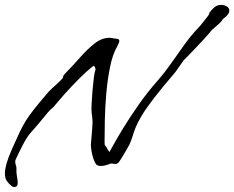

<svg xmlns="http://www.w3.org/2000/svg" viewBox="-33 -680 954 782"><path d="M25 82Q19 82 15 78Q3 69 -5 57.5Q-13 46 -13 26Q-13 10 -6.5 -13.5Q0 -37 15 -71Q34 -114 46.5 -140.5Q59 -167 72 -188Q85 -209 106 -235.5Q127 -262 163 -304Q168 -310 179.5 -320.5Q191 -331 202.5 -341.5Q214 -352 219 -358Q224 -363 224 -365V-368Q224 -371 230 -378Q264 -413 294 -447Q324 -481 353 -503.5Q382 -526 413 -526Q417 -526 420.5 -525.5Q424 -525 428 -524Q439 -523 446 -521.5Q453 -520 453 -513Q453 -508 445 -492Q426 -460 415.5 -408.5Q405 -357 400 -300Q395 -243 394 -192.5Q393 -142 393 -111V-99Q393 -91 394 -89Q395 -87 399 -82H400Q401 -78 407.5 -68.5Q414 -59 413 -61Q413 -61 427.5 -87.5Q442 -114 468.5 -157.5Q495 -201 531 -252.5Q567 -304 611 -354Q639 -386 665.5 -424Q692 -462 719 -499.5Q746 -537 775 -567Q781 -573 790 -584.5Q799 -596 807.5 -606.5Q816 -617 819 -622.5Q822 -628 816 -622Q824 -633 826 -636Q828 -639 841 -651Q852 -660 868 -660Q880 -660 890.5 -654Q901 -648 901 -637Q901 -628 894 -620Q889 -613 881 -607.5Q873 -602 869 -594Q864 -587 849.5 -575Q835 -563 830 -558Q817 -542 798 -521Q779 -500 760 -480.5Q741 -461 729 -448.5Q717 -436 717 -437L681 -386Q626 -322 593 -279Q560 -236 543 -207Q526 -178 518.5 -158.5Q511 -139 506.5 -123.5Q502 -108 494 -91Q492 -87 482 -69.5Q472 -52 461.5 -35Q451 -18 446 -15Q442 -12 437 -12Q434 -12 430.5 -13Q427 -14 422 -14Q416 -14 413 -12Q413 -12 401.5 -8Q390 -4 377 -4Q367 -4 360 -9Q353 -17 347.5 -33.5Q342 -50 339.5 -66.5Q337 -83 337 -90Q341 -137 342.5 -155Q344 -173 344 -183Q344 -194 340 -223Q339 -231 340 -255Q341 -279 343.5 -308.5Q346 -338 349 -362Q352 -386 355 -393Q356 -394 356 -397Q356 -402 353.5 -406.5Q351 -411 349 -412Q341 -408 317.5 -386.5Q294 -365 261.5 -331Q229 -297 193 -254Q187 -245 177.5 -237.5Q168 -230 161 -221Q136 -190 121 -172.5Q106 -155 96 -144Q86 -133 78 -121Q70 -109 59.5 -89Q49 -69 32 -33Q29 -27 29 -22Q29 -14 32 -6Q35 2 34 12Q33 21 36 38Q39 55 39 63V65Q39 75 34.5 78.5Q30 82 25 82Z"/></svg>

Font: Vujahday Script
Style: Regular
Weight: 400
Designer: Robert E. Leuschke
Foundry: Robert E. Leuschke
Version: Version 1.010; ttfautohint (v1.8.3)